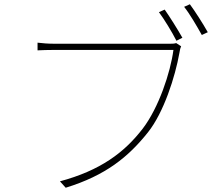

<svg xmlns="http://www.w3.org/2000/svg" viewBox="-20 -865 1040 900"><path d="M752 -820 725 -808C749 -776 787 -714 807 -674L835 -688C813 -727 774 -789 752 -820ZM870 -845 843 -833C869 -801 903 -742 926 -701L954 -714C931 -755 893 -814 870 -845ZM829 -648 806 -663C795 -660 788 -660 777 -660C742 -660 276 -660 237 -660C204 -660 181 -662 156 -665V-629C181 -630 202 -631 236 -631C276 -631 738 -631 793 -631C779 -525 724 -360 649 -262C562 -149 450 -66 261 -15L288 15C476 -43 581 -129 673 -244C748 -338 801 -505 821 -617C824 -635 825 -639 829 -648Z"/></svg>

Font: Harano Aji Gothic TW ExtraLight
Style: Regular
Weight: 250
Foundry: Masamichi Hosoda
Version: HaranoAjiGothicTW-ExtraLight version 20230610;ttx 4.39.4